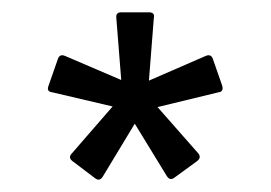

<svg xmlns="http://www.w3.org/2000/svg" viewBox="-20 -711 440 312"><path d="M135 -421 98 -449Q90 -455 97 -462L163 -538L65 -561Q55 -562 59 -572L74 -615Q77 -624 86 -620L177 -581L169 -682Q168 -691 177 -691H222Q232 -691 230 -682L222 -580L314 -620Q323 -624 326 -615L341 -572Q344 -562 335 -561L236 -537L302 -462Q308 -455 300 -449L263 -422Q256 -417 251 -425L199 -510L147 -424Q142 -416 135 -421Z"/></svg>

Font: Sofia Sans Semi Condensed
Style: Regular
Weight: 400
Designer: Botio Nikoltchev, Ani Petrova
Foundry: lettersoup
Version: Version 4.100; ttfautohint (v1.8.4.7-5d5b)